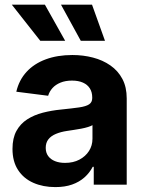

<svg xmlns="http://www.w3.org/2000/svg" viewBox="-20 -779 614 810"><path d="M213.4 10.3Q161.6 10.3 120.6 -7.8Q79.6 -25.9 56.2 -61.8Q32.7 -97.7 32.7 -150.9Q32.7 -196.3 49.3 -226.6Q65.9 -256.8 94.7 -275.4Q123.5 -293.9 160.4 -303.5Q197.3 -313 237.8 -316.9Q285.2 -321.8 314 -325.9Q342.8 -330.1 356 -338.9Q369.1 -347.7 369.1 -365.2V-367.7Q369.1 -390.1 359.1 -406Q349.1 -421.9 330.1 -430.4Q311 -439 283.7 -439Q255.9 -439 235.1 -430.4Q214.4 -421.9 201.4 -407.5Q188.5 -393.1 183.1 -375L48.8 -392.1Q60.1 -440.9 91.8 -475.6Q123.5 -510.3 172.9 -528.6Q222.2 -546.9 285.2 -546.9Q331.1 -546.9 372.3 -536.1Q413.6 -525.4 445.8 -502.9Q478 -480.5 496.3 -446Q514.6 -411.6 514.6 -363.8V0H375.5V-75.2H371.1Q357.9 -49.8 336.2 -30.5Q314.5 -11.2 284.2 -0.5Q253.9 10.3 213.4 10.3ZM254.4 -91.8Q289.1 -91.8 314.9 -105.5Q340.8 -119.1 355.5 -142.1Q370.1 -165 370.1 -193.8V-251Q363.8 -247.1 351.3 -243.2Q338.9 -239.3 323.2 -236.3Q307.6 -233.4 291.7 -231Q275.9 -228.5 262.7 -226.6Q236.3 -222.7 215.8 -214.1Q195.3 -205.6 184.1 -191.2Q172.9 -176.8 172.9 -155.3Q172.9 -134.8 183.3 -120.6Q193.8 -106.4 212.2 -99.1Q230.5 -91.8 254.4 -91.8ZM320.8 -606.9 237.3 -759.3H368.2L422.9 -606.9ZM149.9 -606.9 29.8 -759.3H169.4L254.9 -606.9Z"/></svg>

Font: Inter 18pt
Style: Bold
Weight: 700
Designer: Rasmus Andersson
Foundry: rsms
Version: Version 4.001;git-66647c0bb